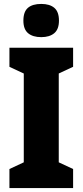

<svg xmlns="http://www.w3.org/2000/svg" viewBox="-20 -957 420 977"><path d="M352 0H28V-97L101 -131V-583L28 -617V-714H352V-617L279 -583V-131L352 -97ZM190 -937Q233 -937 256.5 -917Q280 -897 280 -852Q280 -808 256 -788Q232 -768 190 -768Q147 -768 123 -788Q99 -808 99 -852Q99 -897 122 -917Q145 -937 190 -937Z"/></svg>

Font: Noto Sans Lao Looped Condensed Black
Style: Regular
Weight: 900
Width: 3
Designer: Mark Frömberg, Ben Mitchell
Foundry: The Fontpad Ltd
Version: Version 1.002; ttfautohint (v1.8.4.7-5d5b)